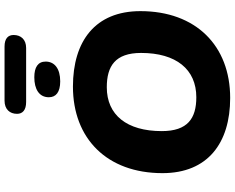

<svg xmlns="http://www.w3.org/2000/svg" viewBox="-114 -908 1033 845"><g transform="rotate(-90 402.5 -485.5)"><path d="M394 11C624 11 776 -140 776 -384C776 -583 644 -681 444 -681C215 -681 63 -531 63 -287C63 -88 195 11 394 11ZM397 -138C304 -138 248 -176 248 -290C248 -444 319 -532 441 -532C534 -532 592 -495 592 -381C592 -227 520 -138 397 -138ZM376 -887H614C651 -887 671 -910 671 -942C671 -966 656 -982 620 -982H382C344 -982 324 -959 324 -927C324 -903 340 -887 376 -887ZM467 -737C523 -737 554 -762 554 -801C554 -835 529 -851 485 -851C433 -851 397 -830 397 -787C397 -756 419 -737 467 -737Z"/></g></svg>

Font: SN Pro Heavy
Style: Italic
Weight: 800
Italic angle: -9°
Designer: Tobias Whetton
Foundry: Supernotes
Version: Version 1.001;Glyphs 3.2 (3249)